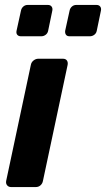

<svg xmlns="http://www.w3.org/2000/svg" viewBox="-20 -758 430 778"><path d="M25 0Q15 0 9 -7Q3 -14 5 -25L105 -495Q107 -506 116 -513Q125 -520 135 -520H235Q246 -520 251 -513Q256 -506 254 -495L154 -25Q152 -14 144 -7Q136 0 125 0ZM262 -611Q252 -611 247.5 -617Q243 -623 244 -633L262 -715Q264 -725 271.5 -731.5Q279 -738 289 -738H371Q381 -738 386 -731.5Q391 -725 389 -715L372 -633Q370 -623 362 -617Q354 -611 344 -611ZM65 -611Q55 -611 50 -617Q45 -623 47 -633L65 -715Q67 -725 74.5 -731.5Q82 -738 92 -738H174Q184 -738 189 -731.5Q194 -725 192 -715L175 -633Q173 -623 165 -617Q157 -611 147 -611Z"/></svg>

Font: Rubik Light SemiBold
Style: Italic
Weight: 600
Italic angle: -12°
Version: Version 2.104